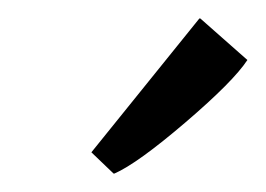

<svg xmlns="http://www.w3.org/2000/svg" viewBox="-20 -673 288 208"><path d="M103 -485 79 -508 196 -653H197L248 -608Q233 -585 181 -540.5Q129 -496 104 -485Z"/></svg>

Font: Aikya
Style: Regular
Weight: 400
Designer: Neelakash Kshetrimayum (Latin subset based on Merriweather by Eben Sorkin)
Foundry: Brand New Type
Version: Version 1.00 b005